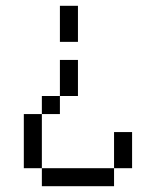

<svg xmlns="http://www.w3.org/2000/svg" viewBox="-20 -645 540 665"><path d="M125 -62.5V0H375V-62.5ZM125 -62.5V-250H62.5V-62.5ZM375 -62.5H437.5Q437.5 -62.5 437.5 -187.5H375Q375 -187.5 375 -62.5ZM125 -250H187.5V-312.5H125ZM187.5 -312.5H250Q250 -312.5 250 -437.5H187.5Q187.5 -437.5 187.5 -312.5ZM187.5 -625Q187.5 -625 187.5 -500H250Q250 -500 250 -625Z"/></svg>

Font: CalcUnifontExMono
Style: Regular
Weight: 500
Version: Version 15.0.06